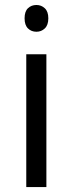

<svg xmlns="http://www.w3.org/2000/svg" viewBox="-20 -754 293 774"><path d="M167 0H85.9V-535.2H167ZM79.1 -680.2Q79.1 -708 92.8 -720.9Q106.4 -733.9 127 -733.9Q146.5 -733.9 160.6 -720.7Q174.8 -707.5 174.8 -680.2Q174.8 -652.8 160.6 -639.4Q146.5 -626 127 -626Q106.4 -626 92.8 -639.4Q79.1 -652.8 79.1 -680.2Z"/></svg>

Font: f0_51640 
Style: Regular
Weight: 400
Foundry: Ascender Corporation
Version: Version 1.10